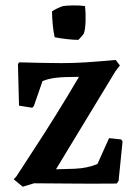

<svg xmlns="http://www.w3.org/2000/svg" viewBox="-20 -695 521 727"><path d="M66 12 32 -16 42 -27Q69 -69 108 -128.5Q147 -188 191 -258.5Q235 -329 279 -404Q221 -404 192 -400.5Q163 -397 141 -388L108 -293L102 -287L52 -295L48 -451L52 -459Q96 -458 134 -457Q172 -456 212 -456Q259 -456 305.5 -459Q352 -462 418 -468L434 -447L417 -425L192 -54L262 -56Q311 -58 349 -74L393 -172L439 -167L444 -159L429 -10L422 0Q322 1 241 0Q160 -1 109 -1ZM187 -554Q182 -576 179.5 -604Q177 -632 177 -652Q184 -657 197.5 -663.5Q211 -670 219 -672Q232 -674 256 -674.5Q280 -675 302 -672Q305 -645 304 -614.5Q303 -584 298 -570Q298 -568 293 -562Q288 -556 282.5 -550Q277 -544 276 -544Q259 -544 232.5 -547Q206 -550 187 -554Z"/></svg>

Font: Labrada SemiBold
Style: Regular
Weight: 600
Designer: Mercedes Jáuregui
Foundry: Omnibus-Type Team
Version: Version 1.000; ttfautohint (v1.8.4.7-5d5b)